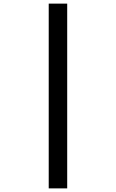

<svg xmlns="http://www.w3.org/2000/svg" viewBox="-20 -830 640 1060"><path d="M249 210V-810H351V210Z"/></svg>

Font: M PLUS Code Latin Expanded Medium
Style: Regular
Weight: 500
Width: 7
Designer: Coji Morishita
Foundry: UNDERFOREST DESIGN
Version: Version 1.002; ttfautohint (v1.8.3)